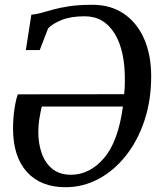

<svg xmlns="http://www.w3.org/2000/svg" viewBox="-20 -771 678 802"><path d="M88 -562 111 -710Q131 -711 152.5 -717.2Q174 -723.5 202.2 -731.2Q230.5 -739 270 -745Q309.5 -751 366.5 -751Q442.5 -751 497.5 -713.5Q552.5 -676 582 -608.8Q611.5 -541.5 611.5 -452Q611.5 -351.5 583.2 -267Q555 -182.5 505.2 -120Q455.5 -57.5 391 -23.2Q326.5 11 253.5 11Q150 11 92.2 -53Q34.5 -117 34.5 -234Q34.5 -277 40.5 -316.5Q46.5 -356 54.5 -377L498.5 -377.5Q500 -390 500.8 -403Q501.5 -416 501.5 -429.5Q503.5 -558 459 -630.5Q414.5 -703 334.5 -703Q276 -703 237.5 -687.5Q199 -672 181 -652.5L146 -562ZM493.5 -326H154.5Q148.5 -300 144.2 -274Q140 -248 140 -219.5Q140 -171.5 154.2 -130.8Q168.5 -90 198.8 -65.5Q229 -41 276.5 -41Q354 -41 413.8 -109.8Q473.5 -178.5 493.5 -326Z"/></svg>

Font: Merriweather
Style: Italic
Weight: 400
Italic angle: -7.8°
Designer: Eben Sorkin
Foundry: Eben Sorkin
Version: Version 2.100